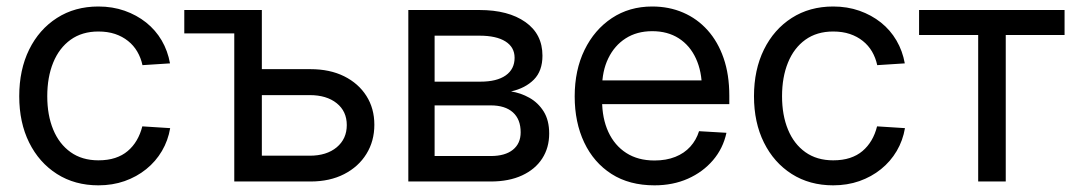

<svg xmlns="http://www.w3.org/2000/svg" viewBox="-20 -553 3271 585"><path d="M279.8 11.7Q208 11.7 153.6 -22.9Q99.1 -57.6 68.8 -118.7Q38.6 -179.7 38.6 -259.8Q38.6 -340.3 68.8 -401.9Q99.1 -463.4 153.6 -498.3Q208 -533.2 279.8 -533.2Q322.8 -533.2 359.6 -520.3Q396.5 -507.3 425.3 -484.4Q454.1 -461.4 472.7 -429.7Q491.2 -397.9 498 -359.9L414.1 -354.5Q409.2 -377 398.2 -395.8Q387.2 -414.6 370.1 -428.2Q353 -441.9 330.6 -449.5Q308.1 -457 279.8 -457Q230 -457 195.1 -431.9Q160.2 -406.7 142.1 -362.3Q124 -317.9 124 -259.8Q124 -202.1 142.1 -158.2Q160.2 -114.3 195.1 -89.4Q230 -64.5 279.8 -64.5Q308.6 -64.5 330.8 -71.8Q353 -79.1 369.1 -92.8Q385.3 -106.4 396.5 -125.5Q407.7 -144.5 413.6 -168L498.5 -162.6Q492.2 -125 473.4 -93Q454.6 -61 425.5 -37.6Q396.5 -14.2 359.6 -1.2Q322.8 11.7 279.8 11.7Z M541.5 -451.2V-522.5H732.9V-451.2ZM766.6 -342.3H925.8Q984.9 -342.3 1028.6 -320.6Q1072.3 -298.8 1096.4 -260.7Q1120.6 -222.7 1120.6 -172.9Q1120.6 -123 1096.4 -84Q1072.3 -44.9 1028.6 -22.5Q984.9 0 925.8 0H693.8V-522.5H777.8V-78.6H923.8Q975.1 -78.6 1005.9 -104.2Q1036.6 -129.9 1036.6 -171.9Q1036.6 -213.9 1005.9 -238.5Q975.1 -263.2 923.8 -263.2H766.6Z M1224.1 0V-522.5H1440.9Q1528.8 -522.5 1580.8 -485.8Q1632.8 -449.2 1632.8 -383.3Q1632.8 -336.9 1606.7 -310.5Q1580.6 -284.2 1537.1 -274.4Q1566.4 -270 1593 -255.1Q1619.6 -240.2 1636.5 -213.4Q1653.3 -186.5 1653.3 -146Q1653.3 -103 1632.1 -70.1Q1610.8 -37.1 1570.8 -18.6Q1530.8 0 1475.1 0ZM1304.2 -77.6H1475.1Q1519 -77.6 1542.7 -96.7Q1566.4 -115.7 1566.4 -149.9Q1566.4 -189.5 1542.7 -210.7Q1519 -231.9 1475.1 -231.9H1304.2ZM1304.2 -304.2H1443.8Q1493.7 -304.2 1520.8 -323.2Q1547.9 -342.3 1547.9 -377Q1547.9 -409.2 1520 -426.8Q1492.2 -444.3 1440.9 -444.3H1304.2Z M1974.1 11.7Q1897.5 11.7 1843.3 -22.9Q1789.1 -57.6 1760 -118.9Q1731 -180.2 1731 -259.3Q1731 -339.4 1761 -400.9Q1791 -462.4 1844.2 -497.8Q1897.5 -533.2 1967.3 -533.2Q2018.6 -533.2 2061.5 -514.6Q2104.5 -496.1 2136 -460.9Q2167.5 -425.8 2184.8 -375.7Q2202.1 -325.7 2202.1 -261.7V-235.8H1778.3V-308.1H2155.8L2118.7 -282.2Q2118.7 -335.4 2100.3 -375Q2082 -414.6 2048.1 -436.3Q2014.2 -458 1967.3 -458Q1920.4 -458 1886.2 -436Q1852.1 -414.1 1833.3 -375.2Q1814.5 -336.4 1814.5 -285.6V-247.1Q1814.5 -192.4 1833.5 -151.1Q1852.5 -109.9 1888.2 -86.9Q1923.8 -64 1974.1 -64Q2009.8 -64 2037.4 -75Q2064.9 -85.9 2083.3 -106.2Q2101.6 -126.5 2109.9 -153.3L2193.4 -148.4Q2183.1 -100.6 2152.3 -64.7Q2121.6 -28.8 2075.9 -8.5Q2030.3 11.7 1974.1 11.7Z M2518.6 11.7Q2446.8 11.7 2392.3 -22.9Q2337.9 -57.6 2307.6 -118.7Q2277.3 -179.7 2277.3 -259.8Q2277.3 -340.3 2307.6 -401.9Q2337.9 -463.4 2392.3 -498.3Q2446.8 -533.2 2518.6 -533.2Q2561.5 -533.2 2598.4 -520.3Q2635.3 -507.3 2664.1 -484.4Q2692.9 -461.4 2711.4 -429.7Q2730 -397.9 2736.8 -359.9L2652.8 -354.5Q2647.9 -377 2637 -395.8Q2626 -414.6 2608.9 -428.2Q2591.8 -441.9 2569.3 -449.5Q2546.9 -457 2518.6 -457Q2468.8 -457 2433.8 -431.9Q2398.9 -406.7 2380.9 -362.3Q2362.8 -317.9 2362.8 -259.8Q2362.8 -202.1 2380.9 -158.2Q2398.9 -114.3 2433.8 -89.4Q2468.8 -64.5 2518.6 -64.5Q2547.4 -64.5 2569.6 -71.8Q2591.8 -79.1 2607.9 -92.8Q2624 -106.4 2635.3 -125.5Q2646.5 -144.5 2652.3 -168L2737.3 -162.6Q2731 -125 2712.2 -93Q2693.4 -61 2664.3 -37.6Q2635.3 -14.2 2598.4 -1.2Q2561.5 11.7 2518.6 11.7Z M2960.4 0V-446.3H2780.3V-522.5H3223.6V-446.3H3044.4V0Z"/></svg>

Font: Inter 28pt
Style: Regular
Weight: 400
Designer: Rasmus Andersson
Foundry: rsms
Version: Version 4.001;git-66647c0bb